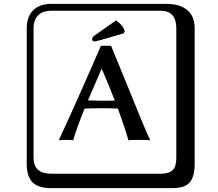

<svg xmlns="http://www.w3.org/2000/svg" viewBox="-20 -774 1140 1006"><path d="M249 -717.8Q204.1 -717.8 179.9 -693.8Q155.8 -669.9 155.8 -625V53.2Q155.8 136.2 249 136.2H820.8Q865.7 136.2 884.8 117.2Q903.8 98.1 903.8 53.2V-625Q903.8 -717.8 820.8 -717.8ZM1000 84Q1000 152.8 973.4 182.4Q946.8 211.9 880.9 211.9H249Q181.2 211.9 150.6 181.4Q120.1 150.9 120.1 84V-625Q120.1 -687 154.1 -720.5Q188 -753.9 249 -753.9H851.1Q920.9 -753.9 960.4 -721.9Q1000 -689.9 1000 -625ZM587.9 -667Q625 -642.1 633.8 -610.8L627.9 -599.1L506.8 -564Q481.9 -557.1 476.1 -557.1Q462.9 -557.1 462.9 -568.8Q462.9 -580.1 475.1 -587.9ZM512.7 -414.6Q458.5 -289.6 440.9 -248Q451.7 -248 479.5 -247.1Q507.3 -246.1 519 -246.1Q542 -246.1 581.5 -247.1Q551.3 -326.2 512.7 -414.6ZM423.3 -205.1Q379.4 -96.7 363.8 -39.1Q355 -41 330.1 -41Q296.9 -41 288.1 -39.1Q396 -272.9 508.8 -534.2H562Q587.9 -472.2 634.5 -357.2Q681.2 -242.2 716.1 -157Q751 -71.8 767.1 -39.1Q753.9 -41 706.1 -41Q666 -41 652.8 -39.1Q635.7 -101.6 597.2 -205.6Q547.9 -207 522.9 -207Q478.5 -207 423.3 -205.1Z"/></svg>

Font: Linux Biolinum Keyboard
Style: Regular
Weight: 700
Designer: Philipp H. Poll
Foundry: Philipp H. Poll
Version: Version 0.6.1 ; ttfautohint (v0.9)